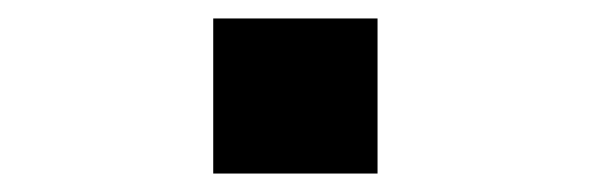

<svg xmlns="http://www.w3.org/2000/svg" viewBox="-20 -476 640 208"><path d="M211 -288V-456H389V-288Z"/></svg>

Font: Chivo Mono ExtraBold
Style: Regular
Weight: 800
Monospace: yes
Designer: Hector Gatti
Foundry: Omnibus-Type
Version: Version 1.008